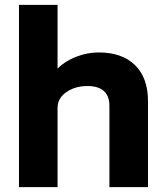

<svg xmlns="http://www.w3.org/2000/svg" viewBox="-20 -770 659 790"><path d="M386.2 -554.2Q482.4 -554.2 535.6 -502Q588.9 -449.7 588.9 -354V0H430.2V-334Q430.2 -416 338.9 -416Q289.6 -416 253.2 -391.1Q216.8 -366.2 216.8 -325.2V0H58.1V-750H216.8V-487.8Q247.6 -518.6 293.2 -536.4Q338.9 -554.2 386.2 -554.2Z"/></svg>

Font: Oakes Grotesk Bold
Style: Regular
Weight: 700
Designer: Samuel Oakes
Foundry: Samuel Oakes
Version: Version 1.000;PS 001.000;hotconv 1.0.88;makeotf.lib2.5.64775